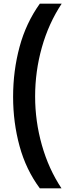

<svg xmlns="http://www.w3.org/2000/svg" viewBox="-20 -819 387 1055"><path d="M52 -287Q52 -430 87.5 -561.5Q123 -693 199 -799H319Q247 -690 210 -558.5Q173 -427 173 -289Q173 -153 210 -22Q247 109 318 216H199Q123 114 87.5 -16Q52 -146 52 -287Z"/></svg>

Font: Noto Sans Sinhala SemiCondensed
Style: Bold
Weight: 700
Width: 4
Designer: Jelle Bosma - Monotype Design Team
Foundry: Monotype Imaging Inc.
Version: Version 2.006; ttfautohint (v1.8.4.7-5d5b)